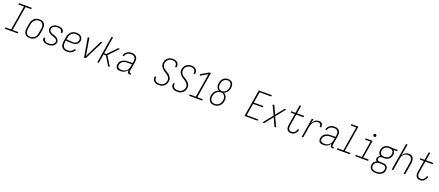

<svg xmlns="http://www.w3.org/2000/svg" viewBox="156 -2706 11188 4892"><g transform="rotate(20 5750.0 -260.0)"><path d="M23 0V-37H180L289 -698H136V-735H486V-698H329L220 -37H373V0Z M699 8Q671 8 644 2Q617 -4 596 -19Q575 -34 561 -56.5Q547 -79 540.5 -105Q534 -131 535 -159Q536 -187 540 -215L560 -335Q564 -361 572.5 -385.5Q581 -410 595 -433Q609 -456 629 -475Q649 -494 673 -506Q697 -518 723 -523Q749 -528 774 -528Q802 -528 829 -522Q856 -516 877 -501Q898 -486 912.5 -463.5Q927 -441 933 -415Q939 -389 938.5 -361Q938 -333 933 -305L913 -185Q909 -159 901 -134.5Q893 -110 878.5 -87Q864 -64 844 -45Q824 -26 800 -14Q776 -2 750 3Q724 8 699 8ZM701 -29Q721 -29 742 -33Q763 -37 782.5 -47.5Q802 -58 818.5 -74.5Q835 -91 846 -110Q857 -129 863.5 -149.5Q870 -170 873 -191L893 -311Q897 -333 898 -355Q899 -377 894.5 -398Q890 -419 880 -437.5Q870 -456 854 -468.5Q838 -481 817 -486Q796 -491 773 -491Q753 -491 732 -487Q711 -483 691 -472.5Q671 -462 655 -445.5Q639 -429 627.5 -410Q616 -391 610 -370.5Q604 -350 600 -329L580 -209Q577 -187 575.5 -165Q574 -143 578.5 -122Q583 -101 593 -82.5Q603 -64 619 -51.5Q635 -39 656.5 -34Q678 -29 701 -29Z M1198 8Q1176 8 1155.5 6Q1135 4 1115.5 -2Q1096 -8 1078.5 -18.5Q1061 -29 1049 -44.5Q1037 -60 1032 -80Q1027 -100 1031 -122L1032 -128H1072L1071 -124Q1069 -108 1072.5 -92.5Q1076 -77 1085.5 -66Q1095 -55 1108 -47.5Q1121 -40 1136 -36Q1151 -32 1167 -30.5Q1183 -29 1199 -29Q1214 -29 1230 -30.5Q1246 -32 1261.5 -36Q1277 -40 1293 -47Q1309 -54 1321.5 -65Q1334 -76 1343 -91Q1352 -106 1355 -122Q1359 -144 1350 -164.5Q1341 -185 1325.5 -199Q1310 -213 1290 -221Q1270 -229 1249 -235.5Q1228 -242 1207.5 -249Q1187 -256 1168 -266Q1149 -276 1132.5 -289.5Q1116 -303 1105 -320.5Q1094 -338 1089 -359.5Q1084 -381 1088 -404Q1091 -424 1100.5 -442.5Q1110 -461 1125 -476Q1140 -491 1158.5 -501.5Q1177 -512 1196.5 -518Q1216 -524 1236 -526Q1256 -528 1275 -528Q1296 -528 1316 -526Q1336 -524 1355 -518Q1374 -512 1391 -501.5Q1408 -491 1419 -475.5Q1430 -460 1434 -440Q1438 -420 1435 -399L1434 -393H1394L1395 -398Q1398 -421 1388.5 -441Q1379 -461 1361 -472.5Q1343 -484 1320.5 -487.5Q1298 -491 1275 -491Q1253 -491 1229.5 -487.5Q1206 -484 1184.5 -472.5Q1163 -461 1146.5 -441Q1130 -421 1127 -399Q1123 -376 1131.5 -355.5Q1140 -335 1156 -321Q1172 -307 1192 -299Q1212 -291 1232.5 -284.5Q1253 -278 1273.5 -271Q1294 -264 1313 -254Q1332 -244 1348.5 -230.5Q1365 -217 1376.5 -199.5Q1388 -182 1393 -160.5Q1398 -139 1394 -116Q1391 -96 1380.5 -77Q1370 -58 1354 -43Q1338 -28 1318.5 -18Q1299 -8 1279 -2Q1259 4 1238.5 6Q1218 8 1198 8Z M1713 8Q1684 8 1656 2.5Q1628 -3 1605 -17.5Q1582 -32 1566 -54Q1550 -76 1542.5 -102.5Q1535 -129 1535.5 -157.5Q1536 -186 1540 -215L1560 -335Q1564 -361 1572.5 -386Q1581 -411 1595.5 -434Q1610 -457 1630.5 -476Q1651 -495 1675.5 -507Q1700 -519 1725.5 -523.5Q1751 -528 1777 -528Q1800 -528 1823.5 -524.5Q1847 -521 1867.5 -511.5Q1888 -502 1904.5 -487Q1921 -472 1930.5 -452Q1940 -432 1944 -409Q1948 -386 1944 -363Q1939 -334 1921 -308Q1903 -282 1877.5 -265Q1852 -248 1823 -242Q1794 -236 1765 -236Q1742 -236 1719.5 -237.5Q1697 -239 1675 -240Q1653 -241 1630.5 -243Q1608 -245 1587 -251L1580 -209Q1577 -186 1576 -163Q1575 -140 1580.5 -119Q1586 -98 1598 -80Q1610 -62 1628 -50Q1646 -38 1668.5 -33.5Q1691 -29 1714 -29Q1737 -29 1761 -34Q1785 -39 1807.5 -52Q1830 -65 1848 -84Q1866 -103 1878 -125L1911 -108Q1896 -82 1875 -59Q1854 -36 1827.5 -20.5Q1801 -5 1771 1.5Q1741 8 1713 8ZM1770 -270Q1792 -270 1814 -275.5Q1836 -281 1855.5 -294Q1875 -307 1887.5 -326.5Q1900 -346 1904 -368Q1907 -386 1904 -403Q1901 -420 1893.5 -435Q1886 -450 1873.5 -461.5Q1861 -473 1845.5 -479.5Q1830 -486 1812.5 -488.5Q1795 -491 1777 -491Q1756 -491 1734.5 -487.5Q1713 -484 1693 -473.5Q1673 -463 1656.5 -447Q1640 -431 1628.5 -411.5Q1617 -392 1610.5 -371Q1604 -350 1600 -329L1593 -288Q1613 -282 1636 -279.5Q1659 -277 1681 -276Q1703 -275 1725 -272.5Q1747 -270 1770 -270Z M2171 0 2082 -520H2126L2183 -173Q2188 -143 2193 -113Q2198 -83 2202 -53Q2216 -83 2231 -113Q2246 -143 2261 -173L2434 -520H2478L2217 0Z M2529 0 2650 -735H2690L2615 -278H2673L2904 -520H2957L2708 -260L2871 0H2825L2674 -242H2609L2569 0Z M3158 8Q3129 8 3101 1Q3073 -6 3053.5 -25Q3034 -44 3027.5 -72Q3021 -100 3026 -130Q3030 -155 3040.5 -179Q3051 -203 3070 -223Q3089 -243 3112 -256.5Q3135 -270 3160 -278Q3185 -286 3210 -288.5Q3235 -291 3260 -291H3382L3390 -339Q3393 -359 3393.5 -378.5Q3394 -398 3389 -416Q3384 -434 3373 -449Q3362 -464 3346 -474Q3330 -484 3311 -487.5Q3292 -491 3272 -491Q3247 -491 3221 -485.5Q3195 -480 3172 -465Q3149 -450 3134 -427Q3119 -404 3113 -379H3073Q3080 -411 3098.5 -441Q3117 -471 3145 -491.5Q3173 -512 3206.5 -520Q3240 -528 3272 -528Q3298 -528 3323 -523.5Q3348 -519 3368.5 -506.5Q3389 -494 3404 -475Q3419 -456 3426.5 -433Q3434 -410 3434 -384.5Q3434 -359 3430 -333L3386 -71Q3385 -62 3386 -54Q3387 -46 3392 -40Q3397 -34 3405.5 -31.5Q3414 -29 3422 -29H3435L3434 8H3415Q3399 8 3384 3.5Q3369 -1 3359 -12Q3349 -23 3346 -39Q3343 -55 3345 -71L3351 -103Q3337 -77 3316 -55Q3295 -33 3269 -18.5Q3243 -4 3214.5 2Q3186 8 3158 8ZM3177 -29Q3199 -29 3221.5 -33Q3244 -37 3265 -47.5Q3286 -58 3304.5 -74Q3323 -90 3335.5 -110Q3348 -130 3355.5 -152Q3363 -174 3366 -196L3376 -255H3260Q3240 -255 3219.5 -253Q3199 -251 3178.5 -245Q3158 -239 3139 -228.5Q3120 -218 3104.5 -203Q3089 -188 3079.5 -168.5Q3070 -149 3067 -128Q3064 -113 3065 -98Q3066 -83 3073.5 -71Q3081 -59 3093 -50.5Q3105 -42 3118.5 -37Q3132 -32 3147 -30.5Q3162 -29 3177 -29Z M4198 8Q4173 8 4150 4.5Q4127 1 4106 -8Q4085 -17 4067.5 -32Q4050 -47 4040 -67.5Q4030 -88 4027.5 -111.5Q4025 -135 4029 -159L4030 -167H4070L4069 -161Q4065 -133 4072 -106Q4079 -79 4097.5 -61Q4116 -43 4143 -36Q4170 -29 4199 -29Q4227 -29 4256 -36.5Q4285 -44 4309.5 -63Q4334 -82 4349.5 -109.5Q4365 -137 4370 -165Q4375 -193 4368.5 -219.5Q4362 -246 4347.5 -267Q4333 -288 4313.5 -304.5Q4294 -321 4272 -334.5Q4250 -348 4228 -361.5Q4206 -375 4186 -391.5Q4166 -408 4149.5 -427.5Q4133 -447 4121.5 -470.5Q4110 -494 4106.5 -521Q4103 -548 4108 -576Q4112 -599 4121 -621Q4130 -643 4144.5 -663Q4159 -683 4178 -699Q4197 -715 4219 -725Q4241 -735 4265 -739Q4289 -743 4311 -743Q4335 -743 4358 -739.5Q4381 -736 4401 -726.5Q4421 -717 4437 -702Q4453 -687 4462.5 -666.5Q4472 -646 4474 -623Q4476 -600 4472 -576L4471 -569H4431L4432 -575Q4436 -602 4430.5 -628.5Q4425 -655 4407.5 -673Q4390 -691 4364.5 -698.5Q4339 -706 4311 -706Q4284 -706 4255.5 -698Q4227 -690 4203.5 -670.5Q4180 -651 4166 -624.5Q4152 -598 4147 -570Q4143 -543 4149 -516.5Q4155 -490 4169 -468.5Q4183 -447 4203 -430.5Q4223 -414 4245 -400.5Q4267 -387 4289 -373.5Q4311 -360 4331 -344Q4351 -328 4367.5 -308Q4384 -288 4395.5 -264.5Q4407 -241 4410.5 -214.5Q4414 -188 4409 -160Q4405 -136 4395.5 -113Q4386 -90 4371 -70Q4356 -50 4335.5 -34.5Q4315 -19 4292.5 -9Q4270 1 4245.5 4.5Q4221 8 4198 8Z M4698 8Q4673 8 4650 4.5Q4627 1 4606 -8Q4585 -17 4567.5 -32Q4550 -47 4540 -67.5Q4530 -88 4527.5 -111.5Q4525 -135 4529 -159L4530 -167H4570L4569 -161Q4565 -133 4572 -106Q4579 -79 4597.5 -61Q4616 -43 4643 -36Q4670 -29 4699 -29Q4727 -29 4756 -36.5Q4785 -44 4809.5 -63Q4834 -82 4849.5 -109.5Q4865 -137 4870 -165Q4875 -193 4868.5 -219.5Q4862 -246 4847.5 -267Q4833 -288 4813.5 -304.5Q4794 -321 4772 -334.5Q4750 -348 4728 -361.5Q4706 -375 4686 -391.5Q4666 -408 4649.5 -427.5Q4633 -447 4621.5 -470.5Q4610 -494 4606.5 -521Q4603 -548 4608 -576Q4612 -599 4621 -621Q4630 -643 4644.5 -663Q4659 -683 4678 -699Q4697 -715 4719 -725Q4741 -735 4765 -739Q4789 -743 4811 -743Q4835 -743 4858 -739.5Q4881 -736 4901 -726.5Q4921 -717 4937 -702Q4953 -687 4962.5 -666.5Q4972 -646 4974 -623Q4976 -600 4972 -576L4971 -569H4931L4932 -575Q4936 -602 4930.5 -628.5Q4925 -655 4907.5 -673Q4890 -691 4864.5 -698.5Q4839 -706 4811 -706Q4784 -706 4755.5 -698Q4727 -690 4703.5 -670.5Q4680 -651 4666 -624.5Q4652 -598 4647 -570Q4643 -543 4649 -516.5Q4655 -490 4669 -468.5Q4683 -447 4703 -430.5Q4723 -414 4745 -400.5Q4767 -387 4789 -373.5Q4811 -360 4831 -344Q4851 -328 4867.5 -308Q4884 -288 4895.5 -264.5Q4907 -241 4910.5 -214.5Q4914 -188 4909 -160Q4905 -136 4895.5 -113Q4886 -90 4871 -70Q4856 -50 4835.5 -34.5Q4815 -19 4792.5 -9Q4770 1 4745.5 4.5Q4721 8 4698 8Z M5023 0V-37H5187L5294 -687L5104 -575L5084 -607L5302 -735H5343L5228 -37H5373V0Z M5699 8Q5672 8 5646.5 2Q5621 -4 5600.5 -18Q5580 -32 5565.5 -52.5Q5551 -73 5543.5 -97.5Q5536 -122 5535 -148.5Q5534 -175 5538 -202Q5543 -231 5554.5 -259.5Q5566 -288 5586.5 -312.5Q5607 -337 5633.5 -354.5Q5660 -372 5690 -381Q5666 -393 5649.5 -413.5Q5633 -434 5623.5 -459Q5614 -484 5613 -512.5Q5612 -541 5617 -569Q5623 -603 5638 -636Q5653 -669 5680 -694Q5707 -719 5741.5 -731Q5776 -743 5810 -743Q5835 -743 5859 -737Q5883 -731 5901.5 -717Q5920 -703 5933 -683.5Q5946 -664 5952 -641Q5958 -618 5959 -593Q5960 -568 5956 -543Q5951 -517 5941 -491Q5931 -465 5913.5 -442.5Q5896 -420 5873 -402.5Q5850 -385 5824 -376Q5851 -364 5871 -343Q5891 -322 5902 -295Q5913 -268 5915 -237.5Q5917 -207 5912 -176Q5908 -151 5899 -127Q5890 -103 5875.5 -81.5Q5861 -60 5840.5 -42.5Q5820 -25 5796.5 -13.5Q5773 -2 5748 3Q5723 8 5699 8ZM5761 -396Q5789 -396 5817 -408.5Q5845 -421 5866 -443Q5887 -465 5899 -492.5Q5911 -520 5915 -548Q5919 -567 5919 -586.5Q5919 -606 5915 -624Q5911 -642 5901.5 -658Q5892 -674 5878.5 -685Q5865 -696 5847 -701Q5829 -706 5810 -706Q5782 -706 5754 -695.5Q5726 -685 5705 -664Q5684 -643 5672 -616.5Q5660 -590 5656 -562Q5651 -533 5653.5 -503.5Q5656 -474 5669 -449.5Q5682 -425 5706.5 -410.5Q5731 -396 5761 -396ZM5701 -29Q5731 -29 5761 -39.5Q5791 -50 5815 -72Q5839 -94 5853 -123Q5867 -152 5872 -182Q5877 -215 5873.5 -247Q5870 -279 5854.5 -304.5Q5839 -330 5811 -344.5Q5783 -359 5751 -359Q5720 -359 5689 -346.5Q5658 -334 5634 -310.5Q5610 -287 5596.5 -257.5Q5583 -228 5578 -197Q5573 -165 5576.5 -134Q5580 -103 5596.5 -78.5Q5613 -54 5641 -41.5Q5669 -29 5701 -29Z M6521 0 6642 -735H6996L6990 -698H6677L6628 -401H6887L6881 -364H6622L6568 -37H6881L6875 0Z M7007 0 7215 -262 7093 -520H7141L7242 -296L7419 -520H7467L7258 -258L7381 0H7333L7232 -224L7055 0Z M7784 8Q7761 8 7739.5 2.5Q7718 -3 7700.5 -15.5Q7683 -28 7672 -46.5Q7661 -65 7657 -86.5Q7653 -108 7653.5 -131Q7654 -154 7658 -177L7709 -483H7597V-520H7715L7750 -735H7790L7755 -520H7947V-483H7749L7697 -171Q7694 -154 7693.5 -137Q7693 -120 7695.5 -104Q7698 -88 7705 -73Q7712 -58 7724 -48Q7736 -38 7752 -33.5Q7768 -29 7785 -29Q7808 -29 7831 -38.5Q7854 -48 7871 -66Q7888 -84 7898.5 -106Q7909 -128 7915 -151L7952 -143Q7947 -124 7939.5 -105Q7932 -86 7920.5 -69Q7909 -52 7894 -36.5Q7879 -21 7861.5 -11Q7844 -1 7823.5 3.5Q7803 8 7784 8Z M8073 0 8159 -520H8200L8181 -405Q8192 -430 8208.5 -453Q8225 -476 8247 -493.5Q8269 -511 8295.5 -519.5Q8322 -528 8347 -528Q8374 -528 8399 -520Q8424 -512 8439 -492Q8454 -472 8456.5 -445.5Q8459 -419 8455 -392H8414Q8417 -411 8416 -430Q8415 -449 8405.5 -463.5Q8396 -478 8378.5 -484.5Q8361 -491 8341 -491Q8318 -491 8294.5 -484Q8271 -477 8250.5 -462Q8230 -447 8214.5 -426.5Q8199 -406 8188 -383.5Q8177 -361 8171.5 -337.5Q8166 -314 8162 -291L8114 0Z M8658 8Q8629 8 8601 1Q8573 -6 8553.5 -25Q8534 -44 8527.5 -72Q8521 -100 8526 -130Q8530 -155 8540.5 -179Q8551 -203 8570 -223Q8589 -243 8612 -256.5Q8635 -270 8660 -278Q8685 -286 8710 -288.5Q8735 -291 8760 -291H8882L8890 -339Q8893 -359 8893.5 -378.5Q8894 -398 8889 -416Q8884 -434 8873 -449Q8862 -464 8846 -474Q8830 -484 8811 -487.5Q8792 -491 8772 -491Q8747 -491 8721 -485.5Q8695 -480 8672 -465Q8649 -450 8634 -427Q8619 -404 8613 -379H8573Q8580 -411 8598.5 -441Q8617 -471 8645 -491.5Q8673 -512 8706.5 -520Q8740 -528 8772 -528Q8798 -528 8823 -523.5Q8848 -519 8868.5 -506.5Q8889 -494 8904 -475Q8919 -456 8926.5 -433Q8934 -410 8934 -384.5Q8934 -359 8930 -333L8886 -71Q8885 -62 8886 -54Q8887 -46 8892 -40Q8897 -34 8905.5 -31.5Q8914 -29 8922 -29H8935L8934 8H8915Q8899 8 8884 3.5Q8869 -1 8859 -12Q8849 -23 8846 -39Q8843 -55 8845 -71L8851 -103Q8837 -77 8816 -55Q8795 -33 8769 -18.5Q8743 -4 8714.5 2Q8686 8 8658 8ZM8677 -29Q8699 -29 8721.5 -33Q8744 -37 8765 -47.5Q8786 -58 8804.5 -74Q8823 -90 8835.5 -110Q8848 -130 8855.5 -152Q8863 -174 8866 -196L8876 -255H8760Q8740 -255 8719.5 -253Q8699 -251 8678.5 -245Q8658 -239 8639 -228.5Q8620 -218 8604.5 -203Q8589 -188 8579.5 -168.5Q8570 -149 8567 -128Q8564 -113 8565 -98Q8566 -83 8573.5 -71Q8581 -59 8593 -50.5Q8605 -42 8618.5 -37Q8632 -32 8647 -30.5Q8662 -29 8677 -29Z M9023 0V-37H9187L9296 -698H9150V-735H9342L9227 -37H9373V0Z M9523 0V-37H9687L9761 -483H9615V-520H9807L9727 -37H9873V0ZM9812 -631Q9802 -631 9793.5 -634Q9785 -637 9779.5 -644Q9774 -651 9773 -660.5Q9772 -670 9773 -680Q9774 -686 9777 -692Q9780 -698 9786 -702Q9792 -706 9798.5 -707.5Q9805 -709 9811 -709Q9821 -709 9829.5 -706Q9838 -703 9843.5 -696Q9849 -689 9850.5 -679.5Q9852 -670 9850 -660Q9849 -654 9846 -648Q9843 -642 9837.5 -638Q9832 -634 9825 -632.5Q9818 -631 9812 -631Z M10165 223Q10139 223 10114.5 220Q10090 217 10067.5 208Q10045 199 10027 184Q10009 169 9998 148Q9987 127 9984.5 102.5Q9982 78 9986 52Q9989 34 9996 15.5Q10003 -3 10016 -18.5Q10029 -34 10046.5 -45.5Q10064 -57 10082 -64Q10065 -76 10055.5 -96.5Q10046 -117 10050 -141Q10052 -154 10059 -167.5Q10066 -181 10075.5 -192Q10085 -203 10097.5 -211.5Q10110 -220 10123 -226Q10105 -237 10091.5 -253Q10078 -269 10071.5 -289Q10065 -309 10064 -331.5Q10063 -354 10067 -376Q10071 -398 10079 -419.5Q10087 -441 10101.5 -459.5Q10116 -478 10135 -491.5Q10154 -505 10176 -513.5Q10198 -522 10220 -525Q10242 -528 10264 -528Q10279 -528 10294 -526.5Q10309 -525 10323 -522L10330 -520H10486L10480 -483L10388 -487Q10400 -475 10408.5 -460Q10417 -445 10421 -427.5Q10425 -410 10424.5 -392Q10424 -374 10421 -356Q10417 -334 10409 -312.5Q10401 -291 10386.5 -272.5Q10372 -254 10352.5 -240Q10333 -226 10311.5 -218Q10290 -210 10267.5 -207Q10245 -204 10224 -204Q10210 -204 10196.5 -205Q10183 -206 10169 -209Q10157 -207 10143.5 -202.5Q10130 -198 10119 -189.5Q10108 -181 10099.5 -169Q10091 -157 10089 -144Q10086 -129 10092.5 -115.5Q10099 -102 10110.5 -94.5Q10122 -87 10136.5 -84.5Q10151 -82 10166 -81H10231Q10253 -81 10274.5 -78Q10296 -75 10315 -66.5Q10334 -58 10350 -44Q10366 -30 10374.5 -11Q10383 8 10384.5 30Q10386 52 10382 74Q10379 97 10368.5 119.5Q10358 142 10341 160Q10324 178 10302 190.5Q10280 203 10257.5 210.5Q10235 218 10211.5 220.5Q10188 223 10165 223ZM10224 -240Q10250 -240 10277 -246.5Q10304 -253 10327 -269.5Q10350 -286 10363.5 -310.5Q10377 -335 10381 -361Q10386 -386 10382.5 -410.5Q10379 -435 10364.5 -453Q10350 -471 10328 -480Q10306 -489 10281 -491H10263Q10237 -491 10210.5 -485Q10184 -479 10161.5 -462.5Q10139 -446 10125 -421Q10111 -396 10107 -370Q10102 -343 10107 -317Q10112 -291 10129 -273Q10146 -255 10171.5 -247.5Q10197 -240 10224 -240ZM10165 186Q10183 186 10202 184Q10221 182 10239.5 176.5Q10258 171 10276.5 161.5Q10295 152 10309 137.5Q10323 123 10331.5 105Q10340 87 10343 68Q10347 44 10341.5 20.5Q10336 -3 10319 -18Q10302 -33 10278.5 -38.5Q10255 -44 10231 -44H10165Q10150 -44 10134.5 -41.5Q10119 -39 10104 -33.5Q10089 -28 10075.5 -19.5Q10062 -11 10051 1Q10040 13 10034 28Q10028 43 10025 58Q10022 77 10024.5 96Q10027 115 10035 131Q10043 147 10058 158Q10073 169 10090.5 175.5Q10108 182 10126.5 184Q10145 186 10165 186Z M10513 0 10634 -735H10675L10624 -427Q10636 -450 10654.5 -469.5Q10673 -489 10695 -502.5Q10717 -516 10742 -522Q10767 -528 10792 -528Q10818 -528 10843 -521Q10868 -514 10886 -497Q10904 -480 10914.5 -457Q10925 -434 10928.5 -409Q10932 -384 10931 -357.5Q10930 -331 10925 -305L10875 0H10834L10885 -311Q10889 -332 10890 -354Q10891 -376 10887.5 -396.5Q10884 -417 10875 -435.5Q10866 -454 10851 -467Q10836 -480 10815.5 -485.5Q10795 -491 10773 -491Q10753 -491 10733 -486.5Q10713 -482 10694 -471.5Q10675 -461 10660 -445.5Q10645 -430 10634.5 -411.5Q10624 -393 10618 -373Q10612 -353 10609 -333L10554 0Z M11284 8Q11261 8 11239.5 2.5Q11218 -3 11200.5 -15.5Q11183 -28 11172 -46.5Q11161 -65 11157 -86.5Q11153 -108 11153.5 -131Q11154 -154 11158 -177L11209 -483H11097V-520H11215L11250 -735H11290L11255 -520H11447V-483H11249L11197 -171Q11194 -154 11193.5 -137Q11193 -120 11195.5 -104Q11198 -88 11205 -73Q11212 -58 11224 -48Q11236 -38 11252 -33.5Q11268 -29 11285 -29Q11308 -29 11331 -38.5Q11354 -48 11371 -66Q11388 -84 11398.5 -106Q11409 -128 11415 -151L11452 -143Q11447 -124 11439.5 -105Q11432 -86 11420.5 -69Q11409 -52 11394 -36.5Q11379 -21 11361.5 -11Q11344 -1 11323.5 3.5Q11303 8 11284 8Z"/></g></svg>

Font: Iosevka SS18 Extralight
Style: Italic
Weight: 200
Italic angle: -9°
Monospace: yes
Designer: Belleve Invis
Foundry: Belleve Invis
Version: Version 25.1.1; ttfautohint (v1.8.4)